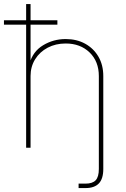

<svg xmlns="http://www.w3.org/2000/svg" viewBox="-39 -748 636 972"><path d="M394 204.1Q387.7 204.1 377.4 204.1Q367.2 204.1 358.9 204.1V181.6Q368.2 181.6 377.9 181.6Q387.7 181.6 394 181.6Q429.2 181.6 445.3 164.6Q461.4 147.5 461.4 107.4V0H483.9V107.4Q483.9 157.2 461.4 180.7Q439 204.1 394 204.1ZM115.7 -362.8V0H93.3V-727.5H115.7V-425.3H109.9Q127.4 -487.8 179.4 -519Q231.4 -550.3 293.5 -550.3Q349.6 -550.3 392.3 -526.6Q435.1 -502.9 459.5 -460.9Q483.9 -418.9 483.9 -362.8V0H461.4V-362.8Q461.4 -437 414.6 -482.4Q367.7 -527.8 293.5 -527.8Q242.7 -527.8 202.4 -506.6Q162.1 -485.4 138.9 -448Q115.7 -410.6 115.7 -362.8ZM-19 -623V-645.5H251.5V-623Z"/></svg>

Font: Inter 16pt Thin
Style: Regular
Weight: 250
Version: Version 4.001;git-66647c0bb